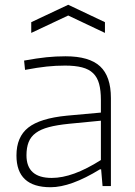

<svg xmlns="http://www.w3.org/2000/svg" viewBox="-20 -780 568 805"><path d="M192 5Q49 5 49 -128Q49 -206 98.5 -245Q148 -284 260 -295L403 -308V-361Q403 -401 395.5 -428.5Q388 -456 370.5 -473Q353 -490 324 -497.5Q295 -505 253 -505Q214 -505 176 -501Q138 -497 85 -487L81 -526Q136 -536 175 -540Q214 -544 255 -544Q354 -544 399.5 -502Q445 -460 445 -369V0H410L404 -70H399Q277 5 192 5ZM197 -34Q241 -34 292 -52.5Q343 -71 403 -109V-274L269 -261Q219 -256 185 -247Q151 -238 130 -222.5Q109 -207 100 -184Q91 -161 91 -129Q91 -34 197 -34ZM111 -687 266 -760 420 -687V-642L266 -715L111 -642Z"/></svg>

Font: Encode Sans Wide
Style: Thin
Weight: 100
Designer: Pablo Impallari, Andres Torresi
Foundry: Pablo Impallari, Andres Torresi
Version: Version 1.000; ttfautohint (v1.00) -l 8 -r 50 -G 200 -x 14 -